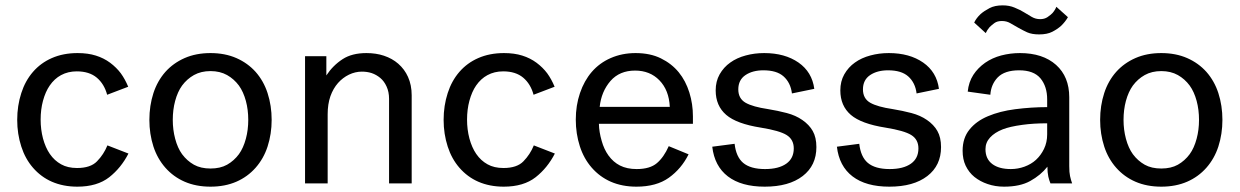

<svg xmlns="http://www.w3.org/2000/svg" viewBox="-20 -681 4603 713"><path d="M43.9 -235.8Q43.9 -288.6 59.1 -335.4Q73.7 -380.9 102.5 -414.1Q131.3 -447.3 172.4 -465.3Q214.8 -483.9 268.1 -483.9Q306.6 -483.9 335.9 -474.6Q365.7 -465.3 389.2 -447.8Q412.6 -430.2 428.7 -408.7Q444.3 -387.2 456.1 -358.9L377.9 -329.1Q367.2 -369.1 339.4 -392.6Q311.5 -416 265.1 -416Q232.4 -416 206.5 -401.9Q182.1 -388.7 164.6 -363.3Q148.9 -340.8 139.6 -306.6Q130.9 -274.4 130.9 -236.8Q130.9 -200.2 139.6 -167Q148.9 -132.8 165 -109.4Q182.1 -84.5 207 -70.8Q231.4 -57.1 266.1 -57.1Q316.4 -57.1 340.3 -82Q365.2 -107.4 378.9 -141.1L457 -110.8Q429.7 -57.6 385.7 -22.9Q340.8 12.2 267.1 12.2Q214.8 12.2 172.4 -6.3Q132.3 -23.9 102.5 -58.1Q73.7 -91.3 59.1 -136.7Q43.9 -183.6 43.9 -235.8Z M857.9 -465.3Q899.9 -446.8 929.2 -414.1Q959 -380.4 973.6 -335.4Q988.8 -288.6 988.8 -235.8Q988.8 -183.6 973.6 -136.7Q959 -91.8 929.2 -58.1Q899.4 -24.4 857.9 -6.3Q815.4 12.2 761.7 12.2Q708 12.2 665.5 -6.3Q624 -24.4 594.2 -58.1Q564.5 -91.8 549.8 -136.7Q534.7 -183.6 534.7 -235.8Q534.7 -288.6 549.8 -335.4Q564.5 -380.4 594.2 -414.1Q623.5 -446.8 665.5 -465.3Q708 -483.9 761.7 -483.9Q815.4 -483.9 857.9 -465.3ZM823.2 -69.3Q849.1 -84 867.2 -108.4Q883.8 -131.3 893.1 -166Q901.9 -198.7 901.9 -235.8Q901.9 -273.4 893.1 -306.2Q883.8 -340.3 867.2 -363.3Q849.1 -387.7 823.2 -402.3Q796.9 -417 761.7 -417Q726.6 -417 700.2 -402.3Q674.3 -387.7 656.2 -363.3Q639.6 -340.3 630.4 -306.2Q621.6 -273.4 621.6 -235.8Q621.6 -199.2 630.4 -166Q639.6 -131.3 656.2 -108.4Q674.3 -84 700.2 -69.3Q725.6 -55.2 761.7 -55.2Q797.9 -55.2 823.2 -69.3Z M1112.8 -472.2H1191.9V-400.9Q1216.3 -438 1252.4 -461.4Q1287.1 -483.9 1340.8 -483.9Q1376.5 -483.9 1405.8 -474.1Q1436.5 -463.9 1459 -444.3Q1482.4 -423.8 1495.1 -395.5Q1508.8 -365.2 1508.8 -327.1V0H1424.8V-314Q1424.8 -339.8 1415.5 -359.9Q1406.7 -379.4 1392.1 -391.6Q1377.4 -403.8 1359.9 -409.7Q1343.3 -415 1323.7 -415Q1299.3 -415 1275.9 -403.8Q1252.9 -392.6 1235.4 -373Q1217.3 -352.5 1207 -323.7Q1196.8 -294.4 1196.8 -256.8V0H1112.8Z M1627.4 -235.8Q1627.4 -288.6 1642.6 -335.4Q1657.2 -380.9 1686 -414.1Q1714.8 -447.3 1755.9 -465.3Q1798.3 -483.9 1851.6 -483.9Q1890.1 -483.9 1919.4 -474.6Q1949.2 -465.3 1972.7 -447.8Q1996.1 -430.2 2012.2 -408.7Q2027.8 -387.2 2039.6 -358.9L1961.4 -329.1Q1950.7 -369.1 1922.9 -392.6Q1895 -416 1848.6 -416Q1815.9 -416 1790 -401.9Q1765.6 -388.7 1748 -363.3Q1732.4 -340.8 1723.1 -306.6Q1714.4 -274.4 1714.4 -236.8Q1714.4 -200.2 1723.1 -167Q1732.4 -132.8 1748.5 -109.4Q1765.6 -84.5 1790.5 -70.8Q1814.9 -57.1 1849.6 -57.1Q1899.9 -57.1 1923.8 -82Q1948.7 -107.4 1962.4 -141.1L2040.5 -110.8Q2013.2 -57.6 1969.2 -22.9Q1924.3 12.2 1850.6 12.2Q1798.3 12.2 1755.9 -6.3Q1715.8 -23.9 1686 -58.1Q1657.2 -91.3 1642.6 -136.7Q1627.4 -183.6 1627.4 -235.8Z M2537.1 -107.9Q2510.3 -54.2 2463.9 -21Q2417.5 12.2 2343.3 12.2Q2290.5 12.2 2248 -6.3Q2207 -24.4 2177.2 -58.6Q2147.9 -92.3 2133.3 -137.7Q2118.2 -184.6 2118.2 -236.8Q2118.2 -289.6 2133.8 -335.4Q2149.4 -381.3 2177.7 -414.1Q2206.5 -447.3 2247.6 -465.3Q2290 -483.9 2340.3 -483.9Q2394.5 -483.9 2434.1 -464.4Q2474.1 -444.8 2500.5 -412.6Q2526.4 -380.9 2540 -337.4Q2553.2 -294.9 2553.2 -249V-221.2H2204.1Q2204.6 -191.4 2214.4 -157.7Q2223.1 -126.5 2239.7 -103.5Q2257.3 -79.1 2282.2 -66.4Q2308.1 -53.2 2344.2 -53.2Q2393.6 -53.2 2419.4 -75.2Q2445.3 -97.2 2463.4 -138.2ZM2338.4 -418.9Q2280.8 -418.9 2247.1 -380.4Q2212.9 -340.8 2207 -284.2H2467.3Q2464.4 -346.2 2428.7 -382.8Q2393.6 -418.9 2338.4 -418.9Z M2721.7 -349.1Q2721.7 -314.9 2749 -299.3Q2775.9 -284.2 2832 -275.9Q2868.2 -270 2901.9 -261.2Q2935.1 -252.4 2959.5 -235.4Q2984.9 -217.8 2998 -194.8Q3011.7 -170.9 3011.7 -134.8Q3011.7 -66.4 2960.9 -27.3Q2909.7 12.2 2819.8 12.2Q2732.9 12.2 2683.1 -25.9Q2633.3 -64 2625 -136.2L2708 -147Q2713.4 -98.6 2739.7 -76.2Q2767.1 -53.2 2820.8 -53.2Q2871.6 -53.2 2899.9 -73.2Q2927.7 -92.8 2927.7 -129.9Q2927.7 -163.1 2900.9 -179.7Q2875 -195.8 2805.7 -207Q2715.3 -221.2 2676.8 -254.4Q2637.7 -288.1 2637.7 -345.2Q2637.7 -378.9 2652.3 -404.8Q2667.5 -431.6 2691.9 -448.7Q2716.3 -466.3 2749.5 -475.1Q2781.7 -483.9 2817.9 -483.9Q2894.5 -483.9 2945.3 -448.7Q2995.6 -413.6 3003.9 -351.1L2920.9 -334Q2916 -374 2889.6 -397.5Q2864.3 -419.9 2814.9 -419.9Q2774.9 -419.9 2748.5 -402.3Q2721.7 -384.3 2721.7 -349.1Z M3184.6 -349.1Q3184.6 -314.9 3211.9 -299.3Q3238.8 -284.2 3294.9 -275.9Q3331.1 -270 3364.7 -261.2Q3397.9 -252.4 3422.4 -235.4Q3447.8 -217.8 3460.9 -194.8Q3474.6 -170.9 3474.6 -134.8Q3474.6 -66.4 3423.8 -27.3Q3372.6 12.2 3282.7 12.2Q3195.8 12.2 3146 -25.9Q3096.2 -64 3087.9 -136.2L3170.9 -147Q3176.3 -98.6 3202.6 -76.2Q3230 -53.2 3283.7 -53.2Q3334.5 -53.2 3362.8 -73.2Q3390.6 -92.8 3390.6 -129.9Q3390.6 -163.1 3363.8 -179.7Q3337.9 -195.8 3268.6 -207Q3178.2 -221.2 3139.6 -254.4Q3100.6 -288.1 3100.6 -345.2Q3100.6 -378.9 3115.2 -404.8Q3130.4 -431.6 3154.8 -448.7Q3179.2 -466.3 3212.4 -475.1Q3244.6 -483.9 3280.8 -483.9Q3357.4 -483.9 3408.2 -448.7Q3458.5 -413.6 3466.8 -351.1L3383.8 -334Q3378.9 -374 3352.5 -397.5Q3327.1 -419.9 3277.8 -419.9Q3237.8 -419.9 3211.4 -402.3Q3184.6 -384.3 3184.6 -349.1Z M3703.6 -661.1Q3728 -661.1 3747.6 -652.8Q3770 -643.6 3782.2 -635.7Q3797.9 -626 3811.5 -618.2Q3825.7 -609.9 3842.8 -609.9Q3858.4 -609.9 3869.6 -617.2Q3881.8 -625.5 3888.7 -632.8Q3898.4 -644 3902.8 -655.8L3945.8 -617.2Q3936 -600.1 3920.4 -585Q3906.7 -572.8 3887.7 -563Q3868.7 -553.2 3838.9 -553.2Q3812 -553.2 3794.4 -561Q3780.3 -567.4 3761.2 -578.1Q3740.7 -589.8 3731.4 -595.2Q3717.8 -603 3700.7 -603Q3683.6 -603 3673.3 -595.7Q3663.1 -588.4 3654.8 -580.1Q3645.5 -569.3 3640.6 -558.1L3597.7 -597.2Q3605.5 -613.8 3621.6 -628.9Q3634.3 -640.1 3654.8 -650.9Q3674.3 -661.1 3703.6 -661.1ZM3880.9 0Q3876.5 -10.3 3873 -24.9Q3869.6 -40.5 3869.6 -62Q3844.7 -30.3 3805.7 -8.8Q3768.1 12.2 3708.5 12.2Q3675.8 12.2 3647.5 2.4Q3620.1 -6.8 3598.6 -23.9Q3578.1 -40.5 3565.9 -65.9Q3554.7 -89.8 3554.7 -121.1Q3554.7 -168.5 3580.1 -199.7Q3605.5 -231.4 3648.9 -249.5Q3692.9 -268.1 3749.5 -275.4Q3810.5 -283.2 3868.7 -283.2V-312Q3868.7 -359.9 3843.8 -390.1Q3818.8 -419.9 3764.6 -419.9Q3710.9 -419.9 3685.1 -393.6Q3660.2 -367.7 3657.7 -329.1L3573.7 -340.8Q3577.1 -376 3594.7 -403.3Q3611.3 -428.7 3638.2 -447.8Q3665 -466.3 3698.2 -475.1Q3731.9 -483.9 3767.6 -483.9Q3852.5 -483.9 3901.9 -439.9Q3950.7 -396 3950.7 -319.8V-64Q3950.7 -40.5 3953.6 -27.3Q3957 -11.7 3961.4 0ZM3733.9 -53.2Q3759.8 -53.2 3784.2 -62Q3809.6 -71.3 3827.1 -87.4Q3845.2 -104 3856.9 -127.9Q3868.7 -152.3 3868.7 -182.1V-223.1Q3817.4 -223.1 3775.9 -217.3Q3729.5 -210.9 3703.6 -200.7Q3673.8 -189 3656.7 -170.4Q3639.6 -151.9 3639.6 -127Q3639.6 -90.8 3665 -71.8Q3689.9 -53.2 3733.9 -53.2Z M4388.7 -465.3Q4430.7 -446.8 4460 -414.1Q4489.7 -380.4 4504.4 -335.4Q4519.5 -288.6 4519.5 -235.8Q4519.5 -183.6 4504.4 -136.7Q4489.7 -91.8 4460 -58.1Q4430.2 -24.4 4388.7 -6.3Q4346.2 12.2 4292.5 12.2Q4238.8 12.2 4196.3 -6.3Q4154.8 -24.4 4125 -58.1Q4095.2 -91.8 4080.6 -136.7Q4065.4 -183.6 4065.4 -235.8Q4065.4 -288.6 4080.6 -335.4Q4095.2 -380.4 4125 -414.1Q4154.3 -446.8 4196.3 -465.3Q4238.8 -483.9 4292.5 -483.9Q4346.2 -483.9 4388.7 -465.3ZM4354 -69.3Q4379.9 -84 4397.9 -108.4Q4414.6 -131.3 4423.8 -166Q4432.6 -198.7 4432.6 -235.8Q4432.6 -273.4 4423.8 -306.2Q4414.6 -340.3 4397.9 -363.3Q4379.9 -387.7 4354 -402.3Q4327.6 -417 4292.5 -417Q4257.3 -417 4231 -402.3Q4205.1 -387.7 4187 -363.3Q4170.4 -340.3 4161.1 -306.2Q4152.3 -273.4 4152.3 -235.8Q4152.3 -199.2 4161.1 -166Q4170.4 -131.3 4187 -108.4Q4205.1 -84 4231 -69.3Q4256.3 -55.2 4292.5 -55.2Q4328.6 -55.2 4354 -69.3Z"/></svg>

Font: Post Grotesk Regular
Style: Regular
Weight: 500
Version: 0.900; ttfautohint (v0.96) -l 8 -r 50 -G 200 -x 14 -w "gGD" 